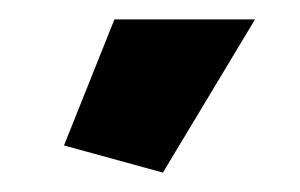

<svg xmlns="http://www.w3.org/2000/svg" viewBox="-20 -750 309 198"><path d="M148 -572 46 -600 98 -730H243Z"/></svg>

Font: Raleway ExtraBold
Style: Regular
Weight: 800
Designer: Matt McInerney, Pablo Impallari, Rodrigo Fuenzalida
Foundry: Matt McInerney, Pablo Impallari, Rodrigo Fuenzalida
Version: Version 4.026